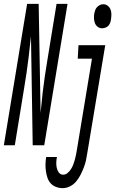

<svg xmlns="http://www.w3.org/2000/svg" viewBox="-62 -755 599 998"><path d="M-42 0 79 -735H139L149 -168L160 -276Q165 -317 171 -358.5Q177 -400 184 -441L232 -735H289L168 0H108L99 -567L87 -459Q82 -418 76 -376.5Q70 -335 63 -294L15 0ZM469 -608Q456 -608 446 -615.5Q436 -623 431.5 -634.5Q427 -646 426.5 -659Q426 -672 428 -685Q430 -694 433 -702.5Q436 -711 442.5 -718Q449 -725 457.5 -729Q466 -733 475 -733Q488 -733 498 -725Q508 -717 512.5 -705.5Q517 -694 517 -681Q517 -668 515 -655Q514 -646 511 -637.5Q508 -629 502 -622Q496 -615 486.5 -611.5Q477 -608 469 -608ZM264 223Q246 223 229 216.5Q212 210 201 197.5Q190 185 184.5 168.5Q179 152 176.5 134Q174 116 174.5 97.5Q175 79 178 61H234Q231 75 230.5 89.5Q230 104 233 117.5Q236 131 244 142Q252 153 267 153Q279 153 289.5 144Q300 135 307 124Q314 113 318.5 101Q323 89 326.5 77Q330 65 332.5 52.5Q335 40 337 28L416 -450H342L346 -520H485L392 39Q389 59 385 78Q381 97 373.5 116Q366 135 357 153Q348 171 334.5 187.5Q321 204 302 213.5Q283 223 264 223Z"/></svg>

Font: Iosevka Algr
Style: Italic
Weight: 400
Italic angle: -9°
Monospace: yes
Designer: Belleve Invis
Foundry: Belleve Invis
Version: Version 26.0.2; ttfautohint (v1.8.3)